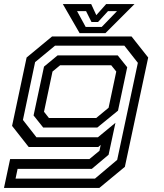

<svg xmlns="http://www.w3.org/2000/svg" viewBox="-32 -718 802 938"><path d="M-12.5 200 17.5 59H405L454 18.5L460 -10L448 0H108L27 -103L98 -437L222.5 -540H610.5L692 -437L578 97L453.5 200ZM44 154.5H432L540.5 63L641.5 -411L575.5 -495H237L139.5 -414.5L80 -132L146 -47.5H446.5L532 -118L498.5 38L416.5 107H54ZM179 -95 132 -154 183 -392.5 249.5 -447.5H543L589.5 -389.5L544.5 -177.5L443.5 -95ZM207 -141.5H438L498.5 -191.5L536 -368.5L511.5 -399H261.5L224.5 -368.5L183 -172ZM357 -556 275 -698H413.5L438.5 -644L486.5 -698H625L483 -556ZM386.5 -586.5H465L539.5 -663.5H495.5L447 -610.5H415L388.5 -663.5H344.5Z"/></svg>

Font: Tourney Expanded Medium
Style: Italic
Weight: 500
Width: 7
Italic angle: -12°
Designer: Tyler Finck
Foundry: Etcetera Type Co
Version: Version 1.010; ttfautohint (v1.8.3)